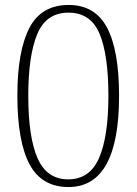

<svg xmlns="http://www.w3.org/2000/svg" viewBox="-20 -744 551 774"><path d="M256 10Q148 10 99 -82Q50 -174 50 -359Q50 -537 98 -630.5Q146 -724 257 -724Q363 -724 411.5 -632.5Q460 -541 460 -358Q460 10 256 10ZM255 -21Q342 -21 379.5 -107.5Q417 -194 417 -358Q417 -522 381.5 -607.5Q346 -693 256 -693Q166 -693 130 -606Q94 -519 94 -358Q94 -191 131.5 -106Q169 -21 255 -21Z"/></svg>

Font: Noto Serif Tamil SemiCondensed ExtraLight
Style: Regular
Weight: 200
Width: 4
Designer: Indian Type Foundry, Tom Grace, and the Monotype Design Team
Foundry: Monotype Imaging Inc.
Version: Version 2.004; ttfautohint (v1.8.4.7-5d5b)